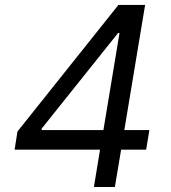

<svg xmlns="http://www.w3.org/2000/svg" viewBox="-20 -747 682 767"><path d="M38.4 -149.1 49.7 -221.6 453.1 -727.3H559.7L476.6 -227.3H576.7L563.9 -149.1H463.8L438.9 0H355.1L379.6 -149.1ZM393.1 -227.3 457.4 -615.1H451.7L146.3 -233V-227.3Z"/></svg>

Font: Karasuma Gothic
Style: Italic
Weight: 400
Italic angle: -9.39999°
Designer: Rasmus Andersson / Ryoko Nishizuka
Foundry: Genbu
Version: Version 1.00